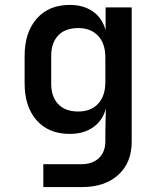

<svg xmlns="http://www.w3.org/2000/svg" viewBox="-20 -580 640 780"><path d="M156 180V87H311Q356 87 382 62Q408 37 408 -6V-47L410 -139Q397 -90 358.5 -63Q320 -36 263 -36Q178 -36 129 -91Q80 -146 80 -242V-353Q80 -448 129 -504Q178 -560 263 -560Q320 -560 358 -533Q396 -506 409 -457V-550H515V-4Q515 81 460.5 130.5Q406 180 312 180ZM298 -127Q349 -127 378.5 -158.5Q408 -190 408 -247V-347Q408 -403 378.5 -434.5Q349 -466 298 -466Q245 -466 216.5 -436Q188 -406 188 -354V-240Q188 -187 216.5 -157Q245 -127 298 -127Z"/></svg>

Font: Pitagon Sans Mono SemiBold
Style: Regular
Weight: 600
Monospace: yes
Designer: Travis Tran
Foundry: Pitagon
Version: Version 1.001; ttfautohint (v1.8.4.7-5d5b);gftools[0.9.26]